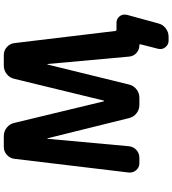

<svg xmlns="http://www.w3.org/2000/svg" viewBox="33 -828 933 1040"><g transform="rotate(-90 500.0 -308.5)"><path d="M470.7 -212.9Q471.7 -211.9 472.7 -211.9Q473.6 -211.9 474.6 -212.9L592.8 -699.2Q598.6 -723.6 618.7 -739.3Q638.7 -754.9 664.1 -754.9H721.7Q746.1 -754.9 764.6 -738.3Q783.2 -721.7 786.1 -697.3L851.6 -151.4Q852.5 -144.5 859.4 -144.5H896.5Q918 -144.5 931.6 -127Q940.4 -115.2 940.4 -101.6Q940.4 -95.7 939.5 -88.9L892.6 82Q886.7 106.4 866.2 122.1Q845.7 137.7 820.3 137.7H798.8Q777.3 137.7 763.7 120.1Q753.9 108.4 753.9 93.8Q753.9 87.9 754.9 82L779.3 -13.7Q781.2 -20.5 774.4 -20.5Q750 -20.5 732.4 -36.6Q714.8 -52.7 712.9 -76.2L672.9 -517.6Q672.9 -518.6 671.4 -518.6Q669.9 -518.6 669.9 -517.6L561.5 -76.2Q555.7 -51.8 535.6 -36.1Q515.6 -20.5 490.2 -20.5H451.2Q425.8 -20.5 405.8 -36.1Q385.7 -51.8 379.9 -76.2L270.5 -517.6Q270.5 -518.6 269 -518.6Q267.6 -518.6 267.6 -517.6L227.5 -78.1Q225.6 -53.7 207.5 -37.1Q189.5 -20.5 165 -20.5H135.7Q112.3 -20.5 97.7 -38.1Q85 -52.7 85 -71.3Q85 -74.2 85 -78.1L159.2 -697.3Q162.1 -721.7 180.7 -738.3Q199.2 -754.9 223.6 -754.9H282.2Q307.6 -754.9 327.6 -739.3Q347.7 -723.6 353.5 -699.2Z"/></g></svg>

Font: Gen Jyuu Gothic Monospace Bold
Style: Bold
Weight: 700
Designer: [Source Han Sans]
Ryoko NISHIZUKA  (kana & ideographs); Paul D. Hunt (Latin, Greek & Cyrillic); Wenlong ZHANG  (bopomofo
Version: Version 1.002.20150607